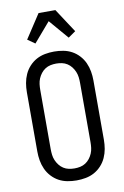

<svg xmlns="http://www.w3.org/2000/svg" viewBox="-105 -1035 710 1102"><g transform="rotate(-10 250.0 -484.0)"><path d="M250 8Q223 8 196.5 3Q170 -2 147 -14.5Q124 -27 105.5 -47Q87 -67 76 -91.5Q65 -116 60.5 -142Q56 -168 56 -195V-540Q56 -567 60.5 -593Q65 -619 76 -643.5Q87 -668 105.5 -688Q124 -708 147 -720.5Q170 -733 196.5 -738Q223 -743 250 -743Q277 -743 303.5 -738Q330 -733 353 -720.5Q376 -708 394.5 -688Q413 -668 424 -643.5Q435 -619 439.5 -593Q444 -567 444 -540V-195Q444 -168 439.5 -142Q435 -116 424 -91.5Q413 -67 394.5 -47Q376 -27 353 -14.5Q330 -2 303.5 3Q277 8 250 8ZM250 -62Q267 -62 283.5 -65.5Q300 -69 314 -78Q328 -87 338.5 -100.5Q349 -114 355.5 -129.5Q362 -145 364 -161.5Q366 -178 366 -195V-540Q366 -557 364 -573.5Q362 -590 355.5 -605.5Q349 -621 338.5 -634.5Q328 -648 314 -657Q300 -666 283.5 -669.5Q267 -673 250 -673Q233 -673 216.5 -669.5Q200 -666 186 -657Q172 -648 161.5 -634.5Q151 -621 144.5 -605.5Q138 -590 136 -573.5Q134 -557 134 -540V-195Q134 -178 136 -161.5Q138 -145 144.5 -129.5Q151 -114 161.5 -100.5Q172 -87 186 -78Q200 -69 216.5 -65.5Q233 -62 250 -62ZM153 -807 110 -837 201 -976H299L390 -837L347 -807L250 -920Z"/></g></svg>

Font: Iosevka NFM
Style: Regular
Weight: 400
Monospace: yes
Designer: Belleve Invis
Foundry: Belleve Invis
Version: Version 29.0.4; ttfautohint (v1.8.4);Nerd Fonts 3.3.0